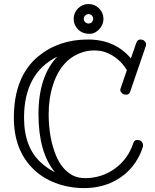

<svg xmlns="http://www.w3.org/2000/svg" viewBox="-20 -927 780 967"><path d="M269 -642.1Q101.1 -559.1 101.1 -334Q101.1 -183.6 188.5 -106Q217.3 -80.1 256.8 -59.1Q173.8 -159.7 173.8 -352.1Q173.8 -543 269 -642.1ZM422.9 -728Q559.1 -728 639.2 -632.8L666 -710Q672.4 -728 686.5 -728Q700.7 -728 708.3 -720Q715.8 -711.9 715.8 -704.8Q715.8 -697.8 713.9 -693.8L636.2 -466.8Q631.3 -450.2 616 -450.2Q600.6 -450.2 593.3 -458.5Q585.9 -466.8 585.9 -472.9Q585.9 -479 587.9 -482.9L619.1 -574.2Q577.6 -640.6 508.3 -665Q485.4 -672.9 451.4 -672.9Q417.5 -672.9 382.6 -659.2Q347.7 -645.5 321.5 -622.1Q295.4 -598.6 276.9 -567.1Q258.3 -535.6 247.1 -500Q225.1 -432.6 225.1 -352.1Q225.1 -233.4 262.2 -143.6Q291 -74.2 343.8 -44.9Q371.1 -29.8 410.4 -29.8Q449.7 -29.8 488 -42Q526.4 -54.2 557.6 -77.1Q623.5 -124.5 649.9 -202.1Q655.3 -222.2 670.4 -222.2Q685.5 -222.2 692.9 -213.9Q700.2 -205.6 700.2 -195.8V-189.9Q699.7 -189 697 -180.2Q694.3 -171.4 688.5 -157.2Q642.1 -52.2 538.1 -6.3Q475.6 21 399.7 20.3Q323.7 19.5 257.6 -6.1Q191.4 -31.7 145.5 -78.1Q49.8 -173.3 49.8 -334Q49.8 -540.5 171.9 -642.6Q274.9 -728 422.9 -728ZM449.2 -832Q449.2 -841.8 442.6 -848.9Q436 -856 426.3 -856Q416.5 -856 409.2 -848.9Q401.9 -841.8 401.9 -832Q401.9 -822.3 409.2 -815.4Q416.5 -808.6 426.3 -808.6Q436 -808.6 442.6 -815.4Q449.2 -822.3 449.2 -832ZM501 -832Q501 -816.4 495.1 -802.7Q489.3 -789.1 479 -778.8Q457 -756.8 433.8 -756.8Q410.6 -756.8 397 -762.7Q383.3 -768.6 373 -778.8Q351.1 -800.8 351.1 -832Q351.1 -862.8 373 -884.8Q395 -906.7 426.3 -906.7Q457 -906.7 479 -884.8Q501 -862.8 501 -832Z"/></svg>

Font: Ribeye Marrow
Style: Regular
Weight: 400
Designer: Astigmatic (AOETI)
Foundry: Astigmatic (AOETI)
Version: Version 1.000